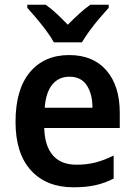

<svg xmlns="http://www.w3.org/2000/svg" viewBox="-20 -786 572 816"><path d="M274 -552Q376 -552 432.5 -486.5Q489 -421 489 -307V-242H168Q170 -166 204.5 -126Q239 -86 305 -86Q349 -86 386 -95.5Q423 -105 463 -125V-27Q426 -8 386 1Q346 10 292 10Q177 10 111.5 -62Q46 -134 46 -268Q46 -406 107 -479Q168 -552 274 -552ZM275 -460Q230 -460 202.5 -427Q175 -394 170 -328H373Q373 -386 349 -423Q325 -460 275 -460ZM209 -606Q197 -628 177 -655Q157 -682 135 -708Q113 -734 96 -753V-766H174Q197 -750 220.5 -728Q244 -706 268 -681Q294 -707 316.5 -727.5Q339 -748 364 -766H442V-753Q425 -734 403 -708.5Q381 -683 361 -655.5Q341 -628 328 -606Z"/></svg>

Font: Noto Sans Khmer SemiCondensed SemiBold
Style: Regular
Weight: 600
Width: 4
Designer: Danh Hong and the Monotype Design Team
Foundry: Monotype Imaging Inc.
Version: Version 2.004; ttfautohint (v1.8.4.7-5d5b)